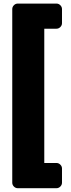

<svg xmlns="http://www.w3.org/2000/svg" viewBox="-20 -832 386 1048"><path d="M77.1 195.3Q64.9 195.3 55.9 186.3Q46.9 177.2 46.9 165V-782.2Q46.9 -794.4 55.9 -803.5Q64.9 -812.5 77.1 -812.5H288.1Q300.3 -812.5 309.3 -803.5Q318.4 -794.4 318.4 -782.2V-705.6Q318.4 -693.4 309.3 -684.3Q300.3 -675.3 288.1 -675.3H221.7V57.6H288.1Q300.3 57.6 309.3 66.7Q318.4 75.7 318.4 87.9V165Q318.4 177.2 309.3 186.3Q300.3 195.3 288.1 195.3Z"/></svg>

Font: Akaash Gobhi Moti
Style: Regular
Weight: 400
Designer: Kulbir Singh Thind, MD
Foundry: Punjab Online
Version: Version 1.200